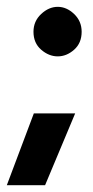

<svg xmlns="http://www.w3.org/2000/svg" viewBox="-46 -420 271 562"><path d="M52 -327Q52 -358 74.5 -379Q97 -400 123 -400Q149 -400 171 -379Q193 -358 193 -327Q193 -294 171 -274.5Q149 -255 123 -255Q97 -255 74.5 -274.5Q52 -294 52 -327ZM174 -88Q152 -35 130 17Q108 69 86 122H-26Q-6 69 13.5 17Q33 -35 53 -88Z"/></svg>

Font: Josefin Sans Thin
Style: Bold
Weight: 700
Version: Version 2.000